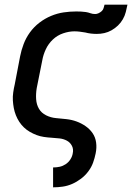

<svg xmlns="http://www.w3.org/2000/svg" viewBox="-20 -591 590 821"><path d="M207 210V125H208Q222 125 235.5 122Q249 119 261 111Q273 103 281 90.5Q289 78 291 65Q295 47 287.5 32.5Q280 18 266 10.5Q252 3 235.5 1Q219 -1 201.5 -2Q184 -3 167.5 -5.5Q151 -8 136.5 -13.5Q122 -19 108 -27Q94 -35 82.5 -46Q71 -57 62.5 -70Q54 -83 48 -98Q42 -113 39 -129Q36 -145 35 -161.5Q34 -178 36.5 -195.5Q39 -213 43 -230L66 -350Q71 -376 81 -402.5Q91 -429 108 -452.5Q125 -476 148.5 -494Q172 -512 198.5 -523Q225 -534 252 -538Q279 -542 306 -542Q316 -542 326.5 -541.5Q337 -541 347 -539.5Q357 -538 366.5 -534.5Q376 -531 387 -531Q394 -531 401.5 -534.5Q409 -538 415 -543.5Q421 -549 423 -556.5Q425 -564 427 -571H525Q522 -556 518 -540Q514 -524 505.5 -509Q497 -494 484.5 -482Q472 -470 457 -461.5Q442 -453 426 -449.5Q410 -446 394 -446Q381 -446 368.5 -447.5Q356 -449 345 -452Q333 -454 321.5 -455.5Q310 -457 298 -457Q275 -457 250 -448.5Q225 -440 206 -422Q187 -404 176 -380.5Q165 -357 161 -334L137 -214Q133 -190 134.5 -167Q136 -144 146.5 -126Q157 -108 177 -98Q197 -88 219.5 -86Q242 -84 264.5 -81.5Q287 -79 307.5 -71.5Q328 -64 346 -51.5Q364 -39 376 -21.5Q388 -4 391 18.5Q394 41 389 65Q385 85 378 104.5Q371 124 357.5 142Q344 160 326 173.5Q308 187 288.5 195.5Q269 204 248.5 207Q228 210 208 210Z"/></svg>

Font: Lode Dark
Style: Bold Italic
Weight: 700
Italic angle: -11°
Monospace: yes
Designer: Belleve Invis
Foundry: Belleve Invis
Version: Version 29.2.0; ttfautohint (v1.8.3)